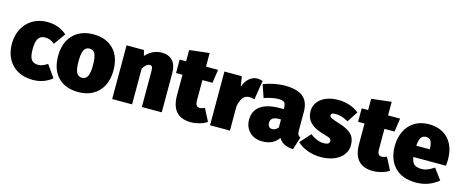

<svg xmlns="http://www.w3.org/2000/svg" viewBox="-39 -1246 4442 1844"><g transform="rotate(15 2181.5 -324.5)"><path d="M489 -483 407 -368Q361 -405 313 -405Q267 -405 245 -373Q223 -341 223 -263Q223 -188 245.5 -160.5Q268 -133 311 -133Q334 -133 354 -140.5Q374 -148 404 -167L489 -46Q408 20 300 20Q213 20 149 -15.5Q85 -51 51 -115.5Q17 -180 17 -263Q17 -347 51.5 -413Q86 -479 149 -516.5Q212 -554 295 -554Q409 -554 489 -483Z M1026 -266Q1026 -180 992.5 -115Q959 -50 897 -15Q835 20 751 20Q623 20 549.5 -55Q476 -130 476 -268Q476 -354 509.5 -419Q543 -484 605 -519Q667 -554 751 -554Q879 -554 952.5 -479Q1026 -404 1026 -266ZM679 -268Q679 -189 696 -155.5Q713 -122 751 -122Q789 -122 806 -156Q823 -190 823 -266Q823 -345 806 -378.5Q789 -412 751 -412Q713 -412 696 -378Q679 -344 679 -268Z M1578 -394V0H1380V-358Q1380 -388 1372.5 -399Q1365 -410 1350 -410Q1317 -410 1283 -357V0H1085V-534H1258L1272 -479Q1309 -518 1347.5 -536Q1386 -554 1434 -554Q1501 -554 1539.5 -512Q1578 -470 1578 -394Z M2031 -26Q2000 -4 1955.5 8Q1911 20 1871 20Q1772 19 1724.5 -35.5Q1677 -90 1677 -197V-400H1613V-534H1677V-646L1875 -669V-534H1995L1975 -400H1875V-199Q1875 -164 1886 -149.5Q1897 -135 1917 -135Q1942 -135 1967 -149Z M2436 -542 2405 -351Q2378 -359 2356 -359Q2312 -359 2290.5 -330Q2269 -301 2256 -243V0H2058V-534H2231L2247 -434Q2264 -487 2301 -519Q2338 -551 2382 -551Q2408 -551 2436 -542Z M2927 -111 2887 16Q2833 12 2799 -4.5Q2765 -21 2743 -58Q2691 20 2582 20Q2503 20 2454.5 -27.5Q2406 -75 2406 -150Q2406 -239 2472 -286Q2538 -333 2664 -333H2702V-346Q2702 -386 2686 -400Q2670 -414 2625 -414Q2601 -414 2563.5 -406.5Q2526 -399 2487 -386L2444 -512Q2493 -532 2550.5 -543Q2608 -554 2655 -554Q2781 -554 2838 -505.5Q2895 -457 2895 -357V-173Q2895 -145 2902 -131.5Q2909 -118 2927 -111ZM2702 -151V-230H2681Q2639 -230 2619 -215Q2599 -200 2599 -169Q2599 -146 2611 -132.5Q2623 -119 2643 -119Q2661 -119 2676.5 -128Q2692 -137 2702 -151Z M3393 -485 3323 -378Q3294 -396 3261 -406.5Q3228 -417 3196 -417Q3151 -417 3151 -393Q3151 -383 3157 -376.5Q3163 -370 3185.5 -360.5Q3208 -351 3258 -336Q3338 -311 3376.5 -272.5Q3415 -234 3415 -164Q3415 -110 3382.5 -68Q3350 -26 3292.5 -3Q3235 20 3162 20Q3092 20 3030.5 -2.5Q2969 -25 2927 -65L3021 -169Q3051 -145 3086.5 -130.5Q3122 -116 3157 -116Q3184 -116 3198.5 -124.5Q3213 -133 3213 -149Q3213 -163 3206.5 -170.5Q3200 -178 3180 -185.5Q3160 -193 3110 -208Q2955 -254 2955 -381Q2955 -430 2982.5 -469Q3010 -508 3062.5 -531Q3115 -554 3188 -554Q3247 -554 3301.5 -535.5Q3356 -517 3393 -485Z M3841 -26Q3810 -4 3765.5 8Q3721 20 3681 20Q3582 19 3534.5 -35.5Q3487 -90 3487 -197V-400H3423V-534H3487V-646L3685 -669V-534H3805L3785 -400H3685V-199Q3685 -164 3696 -149.5Q3707 -135 3727 -135Q3752 -135 3777 -149Z M4347 -211H4023Q4031 -157 4056.5 -138.5Q4082 -120 4130 -120Q4158 -120 4187 -131.5Q4216 -143 4251 -167L4331 -59Q4234 20 4111 20Q3969 20 3896 -58.5Q3823 -137 3823 -266Q3823 -346 3853.5 -411.5Q3884 -477 3944 -515.5Q4004 -554 4089 -554Q4168 -554 4227 -521Q4286 -488 4318.5 -425Q4351 -362 4351 -274Q4351 -249 4347 -211ZM4156 -330Q4155 -377 4141.5 -403Q4128 -429 4093 -429Q4060 -429 4043.5 -406Q4027 -383 4022 -323H4156Z"/></g></svg>

Font: Fira Sans Black
Style: Regular
Weight: 900
Designer: Carrois Corporate & Edenspiekermann AG
Foundry: Carrois Corporate GbR & Edenspiekermann AG
Version: Version 4.203